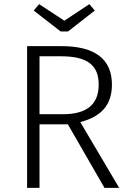

<svg xmlns="http://www.w3.org/2000/svg" viewBox="-20 -908 630 928"><path d="M309 -756 438 -857 412 -888 291 -808 169 -888 143 -857 273 -756ZM485 0H556L368 -318C465 -343 521 -397 521 -499C521 -620 442 -685 277 -685H111V0H171V-307H308ZM171 -356V-636H275C406 -636 457 -590 457 -499C457 -399 394 -356 285 -356Z"/></svg>

Font: FiraGO Light
Style: Regular
Weight: 300
Designer: bBox Type
Foundry: bBox Type GmbH
Version: Version 1.001;PS 001.001;hotconv 1.0.88;makeotf.lib2.5.64775